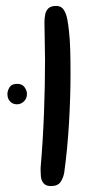

<svg xmlns="http://www.w3.org/2000/svg" viewBox="-20 -610 342 648"><path d="M213 -503Q216 -476 217 -442Q218 -408 218 -362Q218 -283 213 -196.5Q208 -110 197 -29Q194 -10 184.5 4Q175 18 152 18Q135 18 127 8.5Q119 -1 118 -15Q117 -29 117 -43Q125 -135 128.5 -229Q132 -323 132 -408Q132 -440 131 -472.5Q130 -505 130 -533Q130 -548 132.5 -561Q135 -574 143.5 -582Q152 -590 170 -590Q187 -590 195.5 -576.5Q204 -563 207.5 -543Q211 -523 213 -503ZM5 -293Q5 -303 12 -315Q19 -327 38 -327Q55 -327 63 -315.5Q71 -304 71 -293Q71 -278 61 -268Q51 -258 37 -258Q23 -258 14 -267.5Q5 -277 5 -293Z"/></svg>

Font: Playpen Sans Hebrew
Style: Regular
Weight: 400
Designer: Tom Grace, Laura Meseguer, Veronika Burian, José Scaglione
Foundry: TypeTogether
Version: Version 2.000